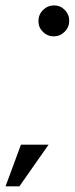

<svg xmlns="http://www.w3.org/2000/svg" viewBox="-80 -622 270 692"><path d="M113.5 -491Q91 -491 74.8 -507Q58.5 -523 58.5 -546Q58.5 -569.5 75.2 -586Q92 -602.5 115 -602.5Q137.5 -602.5 153.5 -586.2Q169.5 -570 169.5 -547.5Q169.5 -524 153 -507.5Q136.5 -491 113.5 -491ZM-60 49.5 -4.5 -100.5H95L-10 49.5Z"/></svg>

Font: Anybody UltraCondensed Medium
Style: Italic
Weight: 500
Width: 1
Italic angle: -10°
Designer: Tyler Finck
Foundry: Etcetera Type Company
Version: Version 1.010; ttfautohint (v1.8.3) -l 8 -r 50 -G 200 -x 14 